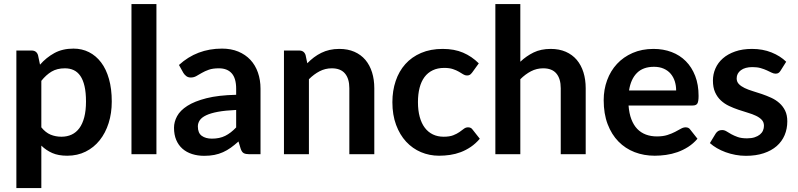

<svg xmlns="http://www.w3.org/2000/svg" viewBox="-20 -763 3948 950"><path d="M61 167.5V-513H136.5Q160.5 -513 168 -490.5L178 -443Q209 -478.5 249.2 -500.5Q289.5 -522.5 343.5 -522.5Q385.5 -522.5 420.2 -505Q455 -487.5 480.2 -454.2Q505.5 -421 519.2 -372.2Q533 -323.5 533 -260.5Q533 -203 517.5 -154Q502 -105 473.2 -69Q444.5 -33 403.8 -12.8Q363 7.5 312.5 7.5Q269 7.5 238.8 -5.8Q208.5 -19 184.5 -42.5V167.5ZM301 -425Q262.5 -425 235.2 -408.8Q208 -392.5 184.5 -363V-133Q205.5 -107 230.2 -96.8Q255 -86.5 284 -86.5Q312 -86.5 334.5 -97Q357 -107.5 372.8 -129Q388.5 -150.5 397 -183.2Q405.5 -216 405.5 -260.5Q405.5 -305.5 398.2 -336.8Q391 -368 377.5 -387.5Q364 -407 344.8 -416Q325.5 -425 301 -425Z M754 -743V0H630.5V-743Z M1213 0Q1195.5 0 1186 -5.2Q1176.5 -10.5 1171 -26.5L1160 -63Q1140.5 -45.5 1122 -32.2Q1103.5 -19 1083.5 -10Q1063.5 -1 1040.8 3.5Q1018 8 990.5 8Q958 8 930.5 -0.8Q903 -9.5 883 -27Q863 -44.5 852 -70.5Q841 -96.5 841 -131Q841 -160 856.2 -188.2Q871.5 -216.5 907 -239.2Q942.5 -262 1001.5 -277Q1060.5 -292 1148.5 -294V-324Q1148.5 -375.5 1126.5 -400.2Q1104.5 -425 1063 -425Q1033 -425 1013.2 -418Q993.5 -411 978.5 -402.2Q963.5 -393.5 951.2 -386.5Q939 -379.5 924 -379.5Q911 -379.5 902 -386.2Q893 -393 887.5 -402L865.5 -441.5Q954 -522.5 1078.5 -522.5Q1123.5 -522.5 1159 -507.8Q1194.5 -493 1219 -466.8Q1243.5 -440.5 1256.2 -404Q1269 -367.5 1269 -324V0ZM1028.5 -77Q1066.5 -77 1094.2 -90.8Q1122 -104.5 1148.5 -132.5V-219Q1094.5 -216.5 1058.2 -209.8Q1022 -203 1000 -192.5Q978 -182 968.5 -168Q959 -154 959 -137.5Q959 -105 978.2 -91Q997.5 -77 1028.5 -77Z M1385 0V-513H1460.5Q1484.5 -513 1492 -490.5L1500.5 -450Q1516 -466 1533.2 -479Q1550.5 -492 1569.8 -501.5Q1589 -511 1611 -516Q1633 -521 1659 -521Q1701 -521 1733.5 -506.8Q1766 -492.5 1787.8 -466.8Q1809.5 -441 1820.8 -405.2Q1832 -369.5 1832 -326.5V0H1708.5V-326.5Q1708.5 -373.5 1687 -399.2Q1665.5 -425 1621.5 -425Q1589.5 -425 1561.5 -410.5Q1533.5 -396 1508.5 -371V0Z M2316.5 -404.5Q2311 -397.5 2305.8 -393.5Q2300.5 -389.5 2290.5 -389.5Q2281 -389.5 2272 -395.2Q2263 -401 2250.5 -408.2Q2238 -415.5 2220.8 -421.2Q2203.5 -427 2178 -427Q2145.5 -427 2121 -415.2Q2096.5 -403.5 2080.2 -381.5Q2064 -359.5 2056 -328.2Q2048 -297 2048 -257.5Q2048 -216.5 2056.8 -184.5Q2065.5 -152.5 2082 -130.8Q2098.5 -109 2122 -97.8Q2145.5 -86.5 2175 -86.5Q2204.5 -86.5 2222.8 -93.8Q2241 -101 2253.5 -109.8Q2266 -118.5 2275.2 -125.8Q2284.5 -133 2296 -133Q2311 -133 2318.5 -121.5L2354 -76.5Q2333.5 -52.5 2309.5 -36.2Q2285.5 -20 2259.8 -10.2Q2234 -0.5 2206.8 3.5Q2179.5 7.5 2152.5 7.5Q2105 7.5 2063 -10.2Q2021 -28 1989.5 -62Q1958 -96 1939.8 -145.2Q1921.5 -194.5 1921.5 -257.5Q1921.5 -314 1937.8 -362.2Q1954 -410.5 1985.5 -445.8Q2017 -481 2063.5 -501Q2110 -521 2170.5 -521Q2228 -521 2271.2 -502.5Q2314.5 -484 2349 -449.5Z M2431 0V-743H2554.5V-457.5Q2584.5 -486 2620.5 -503.5Q2656.5 -521 2705 -521Q2747 -521 2779.5 -506.8Q2812 -492.5 2833.8 -466.8Q2855.5 -441 2866.8 -405.2Q2878 -369.5 2878 -326.5V0H2754.5V-326.5Q2754.5 -373.5 2733 -399.2Q2711.5 -425 2667.5 -425Q2635.5 -425 2607.5 -410.5Q2579.5 -396 2554.5 -371V0Z M3213.5 -521Q3262 -521 3303 -505.5Q3344 -490 3373.5 -460.2Q3403 -430.5 3419.8 -387.2Q3436.5 -344 3436.5 -288.5Q3436.5 -260.5 3430.5 -250.8Q3424.5 -241 3407.5 -241H3090Q3093 -201.5 3104 -172.8Q3115 -144 3133 -125.2Q3151 -106.5 3175.8 -97.2Q3200.5 -88 3230.5 -88Q3260.5 -88 3282.2 -95Q3304 -102 3320.2 -110.5Q3336.5 -119 3348.8 -126Q3361 -133 3372.5 -133Q3388 -133 3395.5 -121.5L3431 -76.5Q3410.5 -52.5 3385 -36.2Q3359.5 -20 3331.8 -10.2Q3304 -0.5 3275.2 3.5Q3246.5 7.5 3219.5 7.5Q3166 7.5 3120 -10.2Q3074 -28 3040 -62.8Q3006 -97.5 2986.5 -148.8Q2967 -200 2967 -267.5Q2967 -320 2984 -366.2Q3001 -412.5 3032.8 -446.8Q3064.5 -481 3110.2 -501Q3156 -521 3213.5 -521ZM3216 -432.5Q3162 -432.5 3131.5 -402Q3101 -371.5 3092.5 -315.5H3325.5Q3325.5 -339.5 3318.8 -360.8Q3312 -382 3298.5 -398Q3285 -414 3264.2 -423.2Q3243.5 -432.5 3216 -432.5Z M3842 -413Q3837 -405 3831.5 -401.8Q3826 -398.5 3817.5 -398.5Q3808.5 -398.5 3798.2 -403.5Q3788 -408.5 3774.5 -414.8Q3761 -421 3743.8 -426Q3726.5 -431 3703 -431Q3666.5 -431 3645.8 -415.5Q3625 -400 3625 -375Q3625 -358.5 3635.8 -347.2Q3646.5 -336 3664.2 -327.5Q3682 -319 3704.5 -312.2Q3727 -305.5 3750.2 -297.5Q3773.5 -289.5 3796 -279.2Q3818.5 -269 3836.2 -253.2Q3854 -237.5 3864.8 -215.5Q3875.5 -193.5 3875.5 -162.5Q3875.5 -125.5 3862.2 -94.2Q3849 -63 3823 -40.2Q3797 -17.5 3758.8 -4.8Q3720.5 8 3670.5 8Q3644 8 3618.8 3.2Q3593.5 -1.5 3570.2 -10Q3547 -18.5 3527.2 -30Q3507.5 -41.5 3492.5 -55L3521 -102Q3526.5 -110.5 3534 -115Q3541.5 -119.5 3553 -119.5Q3564.5 -119.5 3574.8 -113Q3585 -106.5 3598.5 -99Q3612 -91.5 3630.2 -85Q3648.5 -78.5 3676.5 -78.5Q3698.5 -78.5 3714.2 -83.8Q3730 -89 3740.2 -97.5Q3750.5 -106 3755.2 -117.2Q3760 -128.5 3760 -140.5Q3760 -158.5 3749.2 -170Q3738.5 -181.5 3720.8 -190Q3703 -198.5 3680.2 -205.2Q3657.5 -212 3633.8 -220Q3610 -228 3587.2 -238.8Q3564.5 -249.5 3546.8 -266Q3529 -282.5 3518.2 -306.5Q3507.5 -330.5 3507.5 -364.5Q3507.5 -396 3520 -424.5Q3532.5 -453 3556.8 -474.2Q3581 -495.5 3617.2 -508.2Q3653.5 -521 3701 -521Q3754 -521 3797.5 -503.5Q3841 -486 3870 -457.5Z"/></svg>

Font: Lato
Style: Bold
Weight: 700
Designer: Lukasz Dziedzic
Foundry: tyPoland Lukasz Dziedzic
Version: Version 2.007; 2014-02-27